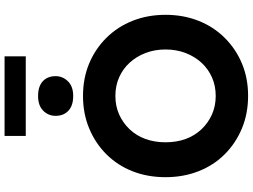

<svg xmlns="http://www.w3.org/2000/svg" viewBox="-153 -945 1108 842"><g transform="rotate(-90 401.0 -524.0)"><path d="M45 -352Q45 -431 71 -497Q97 -563 145.5 -611.5Q194 -660 259 -687Q324 -714 401 -714Q479 -714 543.5 -687Q608 -660 656.5 -611Q705 -562 731 -496Q757 -430 757 -352Q757 -274 731 -208Q705 -142 656.5 -93Q608 -44 543.5 -17Q479 10 402 10Q324 10 259 -17Q194 -44 145.5 -92.5Q97 -141 71 -207.5Q45 -274 45 -352ZM605 -352Q605 -400 589.5 -440Q574 -480 547 -509.5Q520 -539 483 -555.5Q446 -572 401 -572Q357 -572 320 -555.5Q283 -539 255 -509.5Q227 -480 212.5 -440Q198 -400 198 -352Q198 -304 212.5 -264Q227 -224 255 -194.5Q283 -165 320 -148.5Q357 -132 401 -132Q446 -132 483 -148.5Q520 -165 547 -194.5Q574 -224 589.5 -264Q605 -304 605 -352ZM314 -834Q314 -866 336.5 -888.5Q359 -911 401 -911Q443 -911 465.5 -890.5Q488 -870 488 -834Q488 -803 465.5 -780Q443 -757 401 -757Q359 -757 336.5 -778Q314 -799 314 -834ZM226 -965V-1058H575V-965Z"/></g></svg>

Font: Mach SemiBold
Style: Regular
Weight: 600
Version: Version 1.002